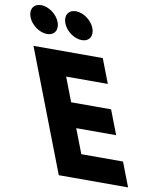

<svg xmlns="http://www.w3.org/2000/svg" viewBox="-429 -1196 1121 1288"><g transform="rotate(10 131.5 -551.5)"><path d="M-253.9 -1103C-304.9 -1103 -330.1 -1062 -310.5 -1011C-290.8 -960 -234 -919 -183 -919C-132 -919 -106.8 -960 -126.5 -1011C-146.1 -1062 -202.9 -1103 -253.9 -1103ZM-16.9 -1103C-67.9 -1103 -93.1 -1062 -73.5 -1011C-53.8 -960 3 -919 54 -919C105 -919 130.2 -960 110.5 -1011C90.9 -1062 34.1 -1103 -16.9 -1103ZM214.2 -825H-257.8L60 0H532L468.4 -165H184.4L120.5 -331H392.5L328.9 -496H56.9L-6.3 -660H277.7Z"/></g></svg>

Font: Hussar
Style: BdOpOblFour
Weight: 700
Foundry: Cannot Into Space Fonts
Version: Version 2.00